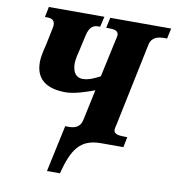

<svg xmlns="http://www.w3.org/2000/svg" viewBox="-97 -800 1001 1096"><g transform="rotate(10 403.0 -252.0)"><path d="M249 210H324C361 68 404 0 525 0H655L667 -60H654C616 -60 588 -64 588 -90C588 -94 590 -104 594 -120L694 -600C704 -647 742 -654 780 -654H793L806 -714H453L440 -654H453C486 -654 511 -650 511 -624C511 -620 509 -610 505 -593L458 -376C424 -358 392 -343 357 -343C323 -343 298 -367 298 -425C298 -445 308 -486 311 -497L332 -591C345 -646 368 -654 397 -654H405L419 -714H97L85 -654H94C120 -654 142 -649 142 -616C142 -609 139 -595 137 -587L121 -509C117 -491 101 -435 101 -395C101 -296 165 -251 276 -251C328 -251 405 -278 441 -292L403 -114C394 -69 361 -61 332 -60H307Z"/></g></svg>

Font: Noto Serif SemiCondensed Black
Style: Italic
Weight: 900
Width: 4
Italic angle: -12°
Designer: Monotype Design Team
Foundry: Monotype Imaging Inc.
Version: Version 2.014